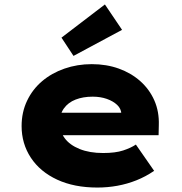

<svg xmlns="http://www.w3.org/2000/svg" viewBox="-20 -832 819 862"><path d="M417 10Q313 10 236.5 -25.5Q160 -61 118.5 -124Q77 -187 77 -266Q77 -328 101.5 -379.5Q126 -431 169 -467.5Q212 -504 269.5 -524Q327 -544 392 -544Q458 -544 513.5 -524Q569 -504 610 -467.5Q651 -431 673 -381Q695 -331 693 -270L692 -225H194L171 -326H543L525 -301V-320Q524 -344 506 -361Q488 -378 459.5 -388Q431 -398 396 -398Q353 -398 319.5 -385Q286 -372 267 -345.5Q248 -319 248 -281Q248 -242 270.5 -211.5Q293 -181 337.5 -163Q382 -145 443 -145Q498 -145 533 -156.5Q568 -168 590 -183L672 -65Q634 -39 592.5 -22.5Q551 -6 507 2Q463 10 417 10ZM310 -581 256 -663 451 -812 528 -698Z"/></svg>

Font: Lexend Giga ExtraBold
Style: Regular
Weight: 800
Designer: Bonnie Shaver-Troup, Thomas Jockin
Foundry: Lexend
Version: Version 1.007